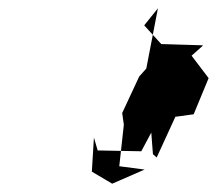

<svg xmlns="http://www.w3.org/2000/svg" viewBox="-20 -1100 522 462"><path d="M215 -738 320 -736 344 -781 348 -729 357 -721 402 -819 446 -825 482 -912 441 -966 468 -990 467 -991 368 -994 327 -1039 360 -1080 332 -935 315 -916 274 -828 278 -800 267 -700 328 -692 250 -658 201 -687 206 -769Z"/></svg>

Font: Hussar Lance
Style: Italic
Weight: 700
Foundry: Cannot Into Space Fonts, PlusOne Fonts
Version: Version 2.27